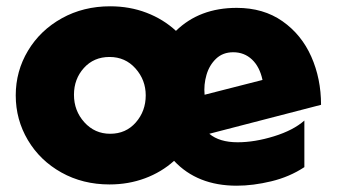

<svg xmlns="http://www.w3.org/2000/svg" viewBox="-20 -573 1070 610"><path d="M735 -121Q677 -121 645 -148L1000 -240Q1000 -323 969 -393Q938 -463 877.5 -505.5Q817 -548 732 -548Q614 -548 539 -475Q499 -512 445.5 -532.5Q392 -553 330 -553Q245 -553 176.5 -515Q108 -477 69 -412Q30 -347 30 -270Q30 -193 68.5 -128Q107 -63 175 -25Q243 13 328 13Q388 13 440.5 -6.5Q493 -26 533 -62Q607 17 732 17Q784 17 842 3Q900 -11 947 -42V-190Q912 -159 850.5 -140Q789 -121 735 -121ZM443 -270Q443 -220 411.5 -184Q380 -148 330 -148Q281 -148 248 -184.5Q215 -221 215 -272Q215 -322 246.5 -357Q278 -392 328 -392Q378 -392 410.5 -355.5Q443 -319 443 -270ZM721 -407Q756 -407 780.5 -384Q805 -361 814 -319L630 -272Q627 -304 636 -335Q645 -366 666.5 -386.5Q688 -407 721 -407Z"/></svg>

Font: Geom Black
Style: Bold
Weight: 900
Version: Version 1.102